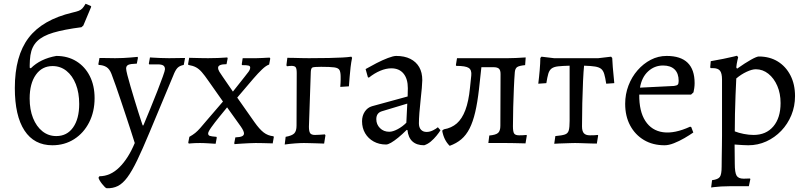

<svg xmlns="http://www.w3.org/2000/svg" viewBox="-20 -762 4294 1023"><path d="M259 12Q162 12 110.5 -66.5Q59 -145 59 -293Q59 -464 132.5 -560.5Q206 -657 366 -695Q388 -700 399.5 -704.5Q411 -709 419 -717.5Q427 -726 436 -742L464 -730L466 -726L424 -626L414 -617Q321 -605 264 -588Q207 -571 178 -542.5Q149 -514 142 -467Q135 -420 141 -347L126 -407L144 -398Q195 -449 280 -464Q341 -464 387 -435.5Q433 -407 458.5 -356.5Q484 -306 484 -239Q484 -167 455 -110Q426 -53 375 -20.5Q324 12 259 12ZM280 -37Q337 -37 369.5 -83Q402 -129 402 -208Q402 -268 384 -313.5Q366 -359 334 -384.5Q302 -410 260 -410Q204 -410 171 -363.5Q138 -317 138 -237Q138 -178 156 -133Q174 -88 206 -62.5Q238 -37 280 -37Z M549 241Q545 241 538 234Q531 227 523.5 217.5Q516 208 510.5 198.5Q505 189 505 184L510 177Q568 177 616 129.5Q664 82 698 0Q689 -29 677 -66Q665 -103 651.5 -143.5Q638 -184 624.5 -224.5Q611 -265 598 -302Q585 -339 574 -368Q564 -394 547.5 -404.5Q531 -415 506 -416L504 -420L510 -453Q510 -453 526 -453Q542 -453 562 -452.5Q582 -452 593 -452Q615 -452 636.5 -453Q658 -454 675 -455.5Q692 -457 702.5 -458Q713 -459 713 -459L715 -454L709 -423Q675 -422 663.5 -416.5Q652 -411 652 -397Q652 -388 658.5 -362.5Q665 -337 675 -303Q685 -269 696 -232.5Q707 -196 717 -164.5Q727 -133 733.5 -113.5Q740 -94 740 -94H744Q761 -135 781 -183.5Q801 -232 818.5 -277Q836 -322 847.5 -354Q859 -386 859 -393Q859 -407 850 -413Q841 -419 821 -419H775L773 -423L779 -456Q779 -456 794.5 -455Q810 -454 833.5 -453Q857 -452 881 -452Q899 -452 918.5 -452.5Q938 -453 952 -453Q966 -453 966 -453L959 -416Q937 -412 925.5 -400Q914 -388 903 -359L776 -55Q739 34 711 92Q683 150 658.5 183Q634 216 608 229Q582 242 549 241Z M1230 6 1228 1 1234 -30Q1259 -31 1269.5 -36Q1280 -41 1280 -51Q1280 -57 1276 -66Q1272 -75 1263 -88L1190 -190Q1172 -168 1148 -138.5Q1124 -109 1106.5 -84.5Q1089 -60 1089 -51Q1089 -41 1098 -38Q1107 -35 1133 -33L1135 -29L1129 4Q1129 4 1119.5 3.5Q1110 3 1096 2Q1082 1 1068.5 0.5Q1055 0 1046 0Q1033 0 1019 0.5Q1005 1 995.5 2Q986 3 986 3L983 -2L989 -33Q1007 -43 1020 -53.5Q1033 -64 1047 -80Q1061 -96 1082 -121L1168 -221L1092 -329Q1070 -361 1055 -378Q1040 -395 1024 -403.5Q1008 -412 984 -416L982 -420L988 -454Q988 -454 1006.5 -453.5Q1025 -453 1049 -452.5Q1073 -452 1089 -452Q1118 -452 1141 -453Q1164 -454 1177.5 -455Q1191 -456 1191 -456L1193 -451L1187 -420Q1142 -420 1142 -401Q1142 -391 1149 -379.5Q1156 -368 1166 -354L1221 -274L1282 -351Q1296 -368 1304.5 -380Q1313 -392 1313 -402Q1313 -410 1304.5 -412.5Q1296 -415 1270 -415L1268 -419L1273 -452H1346Q1360 -452 1376.5 -453Q1393 -454 1405 -454.5Q1417 -455 1417 -455L1420 -450L1414 -418Q1398 -413 1376.5 -392.5Q1355 -372 1330 -343L1244 -242L1336 -111Q1362 -74 1384.5 -56.5Q1407 -39 1437 -36L1439 -32L1433 2Q1433 2 1417 1.5Q1401 1 1379.5 0.5Q1358 0 1342 0Q1327 0 1308 1Q1289 2 1271 3Q1253 4 1241.5 5Q1230 6 1230 6Z M1497 8 1502 -33Q1536 -39 1548 -51.5Q1560 -64 1560 -93L1561 -373Q1561 -396 1555.5 -403.5Q1550 -411 1533 -411Q1529 -411 1523 -410.5Q1517 -410 1509 -409L1506 -414L1511 -454Q1526 -454 1546 -453.5Q1566 -453 1587 -452.5Q1608 -452 1626 -452Q1690 -452 1732.5 -453Q1775 -454 1803.5 -455.5Q1832 -457 1852 -460L1856 -454Q1851 -430 1848 -404.5Q1845 -379 1843 -353Q1841 -327 1839 -302L1793 -299Q1794 -312 1794.5 -321Q1795 -330 1795 -337.5Q1795 -345 1795 -353Q1795 -377 1789 -388.5Q1783 -400 1761 -403Q1739 -406 1691 -406Q1653 -406 1645 -402.5Q1637 -399 1636 -380L1626 -87Q1626 -62 1632.5 -52.5Q1639 -43 1658 -43Q1667 -43 1683 -44Q1699 -45 1711 -46L1714 -41L1707 3Q1683 2 1662 1.5Q1641 1 1625 0.5Q1609 0 1599 0Q1580 0 1552.5 2Q1525 4 1497 8Z M2240 12Q2200 12 2177.5 -8.5Q2155 -29 2151 -69L2147 -70Q2123 -46 2101.5 -28.5Q2080 -11 2063.5 -1.5Q2047 8 2037 8Q2000 8 1971 -8Q1942 -24 1925.5 -52Q1909 -80 1909 -116Q1909 -145 1923.5 -167Q1938 -189 1962 -196L2152 -248L2153 -292Q2153 -342 2130 -370Q2107 -398 2065 -398Q2037 -398 2006 -385Q1975 -372 1945 -348L1940 -351L1928 -394Q1954 -409 1986 -425.5Q2018 -442 2047 -453Q2076 -464 2091 -464Q2135 -464 2166 -448.5Q2197 -433 2213.5 -404.5Q2230 -376 2230 -335Q2230 -322 2227.5 -293Q2225 -264 2221 -228.5Q2217 -193 2214.5 -160Q2212 -127 2212 -105Q2212 -83 2223 -71Q2234 -59 2253 -59Q2270 -59 2287 -67.5Q2304 -76 2313 -84L2327 -68Q2319 -55 2305.5 -38.5Q2292 -22 2275.5 -8Q2259 6 2240 12ZM2054 -60Q2073 -60 2098.5 -73.5Q2124 -87 2145 -108L2150 -210L2014 -169Q1985 -160 1985 -127Q1985 -99 2004.5 -79.5Q2024 -60 2054 -60Z M2376 15Q2345 -15 2336 -66L2345 -73Q2386 -80 2414 -104.5Q2442 -129 2459.5 -175.5Q2477 -222 2484 -293L2491 -360Q2494 -389 2477.5 -400Q2461 -411 2411 -411L2409 -415L2415 -452H2687Q2704 -452 2728.5 -453Q2753 -454 2781 -456L2778 -415Q2747 -412 2736 -405Q2725 -398 2723 -378Q2720 -341 2718 -292Q2716 -243 2714.5 -191Q2713 -139 2713 -89Q2713 -60 2719.5 -50.5Q2726 -41 2746 -41Q2755 -41 2766.5 -41.5Q2778 -42 2785 -43L2787 -40L2780 2Q2745 1 2717.5 0.5Q2690 0 2675 0H2582L2587 -40Q2622 -43 2634 -54Q2646 -65 2646 -92L2647 -368Q2647 -388 2638.5 -396Q2630 -404 2609 -404H2512L2547 -423L2532 -286Q2524 -216 2512 -164.5Q2500 -113 2482 -77.5Q2464 -42 2438 -20Q2412 2 2376 15Z M2933 4 2939 -37Q2974 -40 2990 -45.5Q3006 -51 3010.5 -67.5Q3015 -84 3015 -118V-412Q2976 -411 2953.5 -408.5Q2931 -406 2919 -397Q2907 -388 2901.5 -369.5Q2896 -351 2891 -319L2848 -316Q2850 -333 2852 -351Q2854 -369 2855.5 -387.5Q2857 -406 2858 -423Q2859 -440 2859 -453L2865 -460L2932 -452H3168L3236 -460L3242 -453Q3243 -430 3245 -404.5Q3247 -379 3249.5 -356.5Q3252 -334 3253 -319L3210 -316Q3205 -349 3199.5 -367.5Q3194 -386 3183 -395Q3172 -404 3150.5 -407.5Q3129 -411 3092 -412Q3089 -384 3086.5 -330Q3084 -276 3082.5 -212Q3081 -148 3081 -89Q3081 -63 3091 -52Q3101 -41 3123 -41Q3136 -41 3147.5 -41.5Q3159 -42 3165 -43L3167 -40L3160 3Q3147 3 3131 2.5Q3115 2 3099 1.5Q3083 1 3068.5 0.5Q3054 0 3044 0Q3034 0 3020.5 0.5Q3007 1 2991.5 1.5Q2976 2 2960.5 2.5Q2945 3 2933 4Z M3521 12Q3458 12 3411 -16Q3364 -44 3337.5 -93.5Q3311 -143 3311 -209Q3311 -260 3328.5 -306Q3346 -352 3377 -387.5Q3408 -423 3447.5 -443.5Q3487 -464 3532 -464Q3681 -464 3681 -319Q3681 -306 3679 -292Q3677 -278 3675 -270L3662 -258H3386Q3385 -169 3418.5 -117.5Q3452 -66 3513 -57.5Q3574 -49 3657 -87L3663 -85L3674 -56Q3654 -42 3626.5 -26Q3599 -10 3571 1Q3543 12 3521 12ZM3390 -295 3571 -304Q3586 -306 3591 -311Q3596 -316 3596 -331Q3596 -371 3574.5 -392Q3553 -413 3513 -413Q3467 -413 3433 -381.5Q3399 -350 3390 -295Z M3769 237 3774 198Q3806 194 3815.5 180.5Q3825 167 3825 126Q3825 110 3825.5 79Q3826 48 3826.5 14.5Q3827 -19 3827 -40V-338Q3827 -372 3816 -385.5Q3805 -399 3778 -399H3767L3764 -403L3767 -436Q3802 -442 3834 -448.5Q3866 -455 3886.5 -460Q3907 -465 3907 -465L3913 -457Q3913 -457 3909 -440Q3905 -423 3903 -403L3907 -396Q3951 -427 3981.5 -444Q4012 -461 4023 -461Q4081 -461 4124 -434.5Q4167 -408 4191.5 -360.5Q4216 -313 4216 -250Q4216 -196 4196.5 -148.5Q4177 -101 4142.5 -65Q4108 -29 4063 -8.5Q4018 12 3967 12Q3955 12 3938 11Q3921 10 3907.5 9Q3894 8 3894 8Q3894 33 3894.5 59Q3895 85 3895 111Q3895 157 3904.5 173.5Q3914 190 3942 190Q3950 190 3959 189.5Q3968 189 3976 189L3978 192L3970 230Q3958 230 3946 230Q3934 230 3922.5 230Q3911 230 3899 230Q3887 230 3875 230Q3847 230 3822.5 231.5Q3798 233 3783.5 235Q3769 237 3769 237ZM3995 -43Q4062 -43 4100.5 -88.5Q4139 -134 4139 -213Q4139 -264 4121.5 -304.5Q4104 -345 4074 -369Q4044 -393 4007 -393Q3987 -393 3958 -379.5Q3929 -366 3903 -344Q3901 -303 3899 -254Q3897 -205 3896 -155Q3895 -105 3895 -62Q3915 -54 3942.5 -48.5Q3970 -43 3995 -43Z"/></svg>

Font: Alegreya
Style: Regular
Weight: 400
Designer: Juan Pablo del Peral
Foundry: Huerta Tipografica
Version: Version 2.009